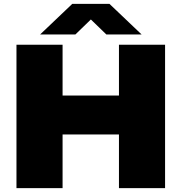

<svg xmlns="http://www.w3.org/2000/svg" viewBox="-20 -971 937 991"><path d="M65 0V-740H303V-478H594V-740H832V0H594V-277H303V0ZM187 -793 353 -951H545L711 -793H529L449 -870.5L369 -793Z"/></svg>

Font: Encode Sans Expanded Black
Style: Regular
Weight: 900
Width: 7
Designer: Multiple Designers
Foundry: Impallari Type
Version: Version 3.000; ttfautohint (v1.8.3) -l 8 -r 50 -G 200 -x 14 